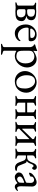

<svg xmlns="http://www.w3.org/2000/svg" viewBox="1488 -1954 751 3766"><g transform="rotate(90 1863.0 -70.5)"><path d="M199 -197C234 -197 259 -193 272 -188C291 -181 320 -151 320 -112C320 -34 268 -27 215 -27C178 -27 160 -43 160 -77V-172C160 -192 178 -197 199 -197ZM122 -402C91 -402 92 -405 53 -405C48 -405 30 -406 30 -396C30 -386 42 -382 53 -378C73 -372 90 -360 90 -330V-59C90 -31 67 -30 47 -24C36 -20 24 -16 24 -6C24 3 39 3 47 3C86 3 90 -2 124 -3C154 -3 191 3 205 3C312 3 394 -9 394 -121C394 -181 338 -204 300 -211C292 -213 294 -215 300 -216C344 -224 376 -253 376 -311C376 -386 306 -406 206 -406C165 -406 149 -402 122 -402ZM189 -227C181 -227 160 -227 160 -252V-348C160 -369 168 -381 206 -381C292 -381 307 -341 307 -302C307 -232 246 -227 189 -227Z M642 -383C681 -383 724 -361 724 -321C724 -310 721 -294 714 -293C693 -289 670 -288 641 -288H559C545 -288 540 -295 540 -303C540 -329 586 -383 642 -383ZM658 -414C545 -414 459 -316 459 -203C459 -70 536 14 627 14C719 14 775 -43 785 -78C787 -86 786 -98 779 -98C776 -98 771 -94 768 -91C742 -57 697 -46 672 -46C582 -46 521 -130 521 -220C521 -254 530 -257 546 -257H754C780 -257 789 -272 789 -302C789 -376 735 -414 658 -414Z M1093 -17C1049 -17 1015 -28 1000 -42C981 -60 977 -97 976 -115C975 -136 974 -171 974 -205C974 -229 975 -252 975 -269C977 -310 986 -329 1001 -340C1026 -359 1053 -369 1087 -369C1130 -369 1223 -347 1223 -193C1223 -59 1132 -17 1093 -17ZM904 220C904 247 881 252 861 258C850 262 838 266 838 276C838 284 852 285 859 285C898 285 904 280 939 280C974 280 994 285 1033 285C1041 285 1055 284 1055 276C1055 266 1043 262 1032 258C1012 252 974 247 974 220V33C974 27 975 -18 978 -18C998 0 1050 14 1078 14C1204 14 1303 -106 1303 -225C1303 -319 1242 -414 1139 -414C1076 -414 996 -367 977 -348C976 -349 976 -353 976 -357C976 -373 981 -405 981 -417C981 -421 978 -426 975 -426C974 -426 974 -425 973 -425C941 -412 908 -397 857 -385C853 -384 850 -379 850 -373C850 -367 853 -361 858 -360C891 -353 904 -302 904 -287Z M1592 -414C1469 -414 1373 -298 1373 -187C1373 -70 1460 14 1572 14C1722 14 1798 -96 1798 -213C1798 -321 1708 -414 1592 -414ZM1575 -383C1660 -383 1716 -284 1716 -189C1716 -150 1712 -102 1696 -71C1676 -32 1638 -16 1593 -16C1513 -16 1455 -111 1455 -210C1455 -258 1460 -309 1487 -343C1511 -374 1539 -383 1575 -383Z M2183 -337V-236C2183 -230 2180 -228 2178 -228H2003C2000 -228 1993 -229 1993 -234V-337C1993 -364 2011 -370 2031 -376C2042 -380 2054 -384 2054 -394C2054 -403 2039 -403 2031 -403C1992 -403 1994 -398 1959 -398C1924 -398 1924 -403 1885 -403C1877 -403 1862 -403 1862 -394C1862 -384 1874 -380 1885 -376C1905 -370 1923 -364 1923 -337V-63C1923 -35 1901 -30 1881 -24C1870 -20 1858 -16 1858 -6C1858 3 1873 3 1881 3C1920 3 1924 -2 1959 -2C1994 -2 1998 3 2037 3C2045 3 2060 3 2060 -6C2060 -16 2048 -20 2037 -24C2017 -30 1993 -35 1993 -63V-184C1993 -189 1993 -191 1996 -191H2179C2182 -191 2183 -191 2183 -186V-63C2183 -36 2161 -30 2141 -24C2130 -20 2118 -16 2118 -6C2118 3 2133 3 2141 3C2180 3 2184 -2 2219 -2C2254 -2 2258 3 2297 3C2305 3 2320 3 2320 -6C2320 -16 2308 -20 2297 -24C2277 -30 2253 -36 2253 -63V-337C2253 -364 2274 -370 2294 -376C2305 -380 2317 -384 2317 -394C2317 -403 2303 -403 2294 -403C2255 -403 2255 -398 2220 -398C2185 -398 2187 -403 2148 -403C2139 -403 2125 -403 2125 -394C2125 -384 2137 -380 2148 -376C2168 -370 2183 -364 2183 -337Z M2709 -339C2709 -332 2707 -333 2704 -328L2513 -131C2511 -129 2503 -132 2503 -137V-337C2503 -364 2521 -370 2541 -376C2552 -380 2564 -384 2564 -394C2564 -402 2551 -403 2544 -403C2504 -403 2504 -398 2469 -398C2434 -398 2432 -403 2392 -403C2385 -403 2372 -402 2372 -394C2372 -384 2384 -380 2395 -376C2415 -370 2433 -364 2433 -337V-63C2433 -35 2411 -30 2391 -24C2380 -20 2368 -16 2368 -6C2368 2 2381 3 2388 3C2428 3 2434 -2 2469 -2C2504 -2 2510 3 2550 3C2557 3 2570 2 2570 -6C2570 -16 2558 -20 2547 -24C2527 -30 2503 -35 2503 -63C2503 -69 2503 -71 2506 -74L2705 -271C2707 -273 2709 -271 2709 -266V-63C2709 -36 2687 -30 2667 -24C2656 -20 2644 -16 2644 -6C2644 2 2657 3 2664 3C2704 3 2710 -2 2745 -2C2780 -2 2786 3 2826 3C2833 3 2846 2 2846 -6C2846 -16 2834 -20 2823 -24C2803 -30 2779 -36 2779 -63V-337C2779 -364 2800 -370 2820 -376C2831 -380 2843 -384 2843 -394C2843 -402 2831 -403 2823 -403C2783 -403 2781 -398 2746 -398C2711 -398 2711 -403 2671 -403C2663 -403 2651 -402 2651 -394C2651 -384 2663 -380 2674 -376C2694 -370 2709 -366 2709 -339Z M2959 -330V-59C2959 -31 2936 -30 2916 -24C2905 -20 2893 -16 2893 -6C2893 4 2911 3 2916 3C2955 3 2959 -2 2994 -2C3029 -2 3033 3 3072 3C3077 3 3095 4 3095 -6C3095 -16 3083 -20 3072 -24C3052 -30 3027 -34 3027 -62V-196C3027 -201 3032 -205 3037 -205C3057 -205 3073 -204 3083 -202C3101 -197 3114 -187 3123 -174C3136 -153 3162 -64 3181 -36C3203 -2 3238 10 3263 10C3311 10 3330 -2 3330 -12C3330 -22 3327 -28 3315 -28C3287 -29 3250 -28 3230 -66C3216 -94 3191 -167 3179 -192C3170 -210 3155 -219 3140 -220C3136 -220 3134 -223 3140 -225C3178 -237 3193 -314 3205 -330C3215 -343 3221 -354 3239 -354C3252 -354 3261 -325 3276 -325C3297 -325 3311 -357 3311 -372C3311 -388 3295 -418 3262 -418C3234 -418 3207 -407 3184 -363C3172 -341 3150 -254 3101 -234C3085 -228 3059 -227 3038 -227C3033 -227 3027 -228 3027 -235V-328C3027 -358 3044 -372 3064 -378C3075 -382 3087 -386 3087 -396C3087 -406 3069 -405 3064 -405C3025 -405 3027 -400 2992 -400C2957 -400 2961 -405 2922 -405C2917 -405 2899 -406 2899 -396C2899 -386 2911 -382 2922 -378C2942 -372 2959 -359 2959 -330Z M3669 -32C3640 -32 3633 -70 3633 -109L3638 -325C3639 -374 3603 -414 3556 -414C3503 -414 3438 -371 3407 -343C3382 -321 3367 -295 3367 -274C3367 -271 3369 -265 3375 -265C3388 -265 3444 -286 3444 -300C3444 -305 3443 -309 3443 -314C3443 -321 3444 -328 3447 -333C3455 -347 3484 -365 3508 -365C3544 -365 3568 -335 3567 -301L3565 -237C3564 -210 3563 -208 3537 -197L3435 -155C3386 -135 3362 -107 3362 -65C3362 -26 3407 14 3448 14C3530 13 3558 -38 3571 -38C3579 -38 3588 14 3645 14C3683 14 3725 -29 3725 -37C3725 -45 3715 -52 3709 -46C3698 -36 3687 -32 3669 -32ZM3442 -87C3442 -110 3465 -140 3542 -166C3547 -168 3553 -169 3556 -169C3564 -169 3566 -163 3565 -148L3563 -99C3562 -74 3558 -65 3551 -59C3535 -45 3517 -32 3491 -32C3472 -32 3442 -49 3442 -87Z"/></g></svg>

Font: EB Garamond 12
Style: Regular
Weight: 400
Version: Version 0.016+